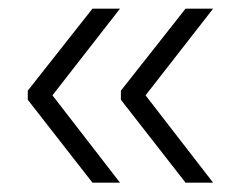

<svg xmlns="http://www.w3.org/2000/svg" viewBox="-20 -458 530 432"><path d="M459.5 -438.5 307.5 -243.5 459.5 -47H397.5L252 -233.5V-254L397.5 -438.5ZM250 -438.5 98 -243.5 250 -47H188L42.5 -233.5V-254L188 -438.5Z"/></svg>

Font: Anek Kannada Light
Style: Regular
Weight: 300
Designer: Vaishnavi Murthy, Maithili Shingre (Kannada) & Yesha Goshar (Latin)
Foundry: Ek Type
Version: Version 1.003